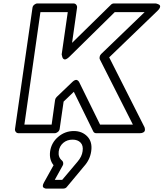

<svg xmlns="http://www.w3.org/2000/svg" viewBox="-20 -746 947 1111"><path d="M66.9 0 168 -701.2Q169.4 -711.9 178.5 -719Q187.5 -726.1 196.8 -726.1H404.8Q415.5 -726.1 421.4 -718.3Q427.2 -710.4 425.8 -701.2L397 -498L620.1 -716.8Q627.9 -726.1 640.1 -726.1H879.9Q881.8 -726.1 885 -725.3Q888.2 -724.6 895 -721.9Q901.9 -719.2 905 -715.1Q908.2 -710.9 905.5 -702.6Q902.8 -694.3 892.1 -684.1L611.8 -414.1L814 -14.2Q814.9 -12.7 816.2 -10Q817.4 -7.3 818.4 -0.5Q819.3 6.3 817.6 11.5Q815.9 16.6 808.3 20.8Q800.8 24.9 787.1 24.9H538.1Q523.9 24.9 519 13.2L407.2 -214.8L348.1 -158.2L325.2 0Q323.7 10.7 314.5 17.8Q305.2 24.9 295.9 24.9H87.9Q77.1 24.9 71.3 17.1Q65.4 9.3 66.9 0ZM121.1 -24.9H278.8L298.8 -168Q300.3 -177.2 308.1 -185.1L399.9 -272.9Q407.2 -279.8 413.8 -282.2Q420.4 -284.7 424.6 -283.2Q428.7 -281.7 432.1 -278.6Q435.5 -275.4 437 -272.9Q438.5 -270.5 439 -269L559.1 -24.9H749L558.1 -401.9Q554.7 -407.2 556.6 -417Q558.6 -426.8 564.9 -433.1L816.9 -675.8H644L378.9 -415Q360.8 -398.9 351.6 -402.6Q342.3 -406.2 339.8 -418.9L336.9 -431.2L372.1 -675.8H213.9ZM233.9 311 290 210Q263.7 177.7 270 129.9Q277.3 79.1 316.9 45.7Q356.4 12.2 407.2 12.2Q455.1 12.2 485.4 43.7Q515.6 75.2 507.8 128.9Q501 178.2 465.8 216.8L368.2 334Q360.4 345.2 346.2 345.2H252Q252 344.7 248 345.2Q244.1 345.7 239.5 343.8Q234.9 341.8 231.2 339.1Q227.5 336.4 227.8 328.9Q228 321.3 233.9 311ZM296.9 294.9H339.8L429.2 189Q454.1 159.7 458 128.9Q462.9 96.7 446.3 79.3Q429.7 62 399.9 62Q368.2 62 346.2 80.6Q324.2 99.1 319.8 129.9Q315.4 164.1 338.9 183.1Q344.2 187.5 345.7 196Q347.2 204.6 342.8 211.9Z"/></svg>

Font: Trueno ExtraBold Outline
Style: Italic
Weight: 800
Width: 6
Designer: Julieta Ulanovsky
Foundry: Julieta Ulanovsky
Version: Version 3.001b | FøM Fix